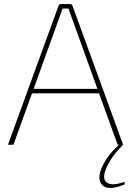

<svg xmlns="http://www.w3.org/2000/svg" viewBox="-20 -710 643 942"><path d="M590 182 593 194Q517 226 486.5 202Q456 178 475 124Q497 61 564 0H557L466 -252H137L46 0H19L267 -681Q270 -690 280 -690H323Q333 -690 336 -681L584 0Q519 65 497 126Q481 172 507 187.5Q533 203 590 182ZM458 -274 336 -612 316 -668H287L267 -612L145 -274Z"/></svg>

Font: Exo 2.0 Thin
Style: Regular
Weight: 250
Designer: Natanael Gama
Version: Version 1.001;PS 001.001;hotconv 1.0.70;makeotf.lib2.5.58329